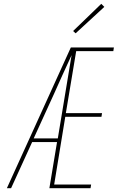

<svg xmlns="http://www.w3.org/2000/svg" viewBox="-20 -983 640 1003"><path d="M16 0 350 -735H575L572 -716H378L324 -392H513L510 -373H321L263 -19H456L453 0H238L278 -241H148L38 0ZM156 -260H282L354 -695Q330 -644 307 -592.5Q284 -541 261 -490ZM375 -809 362 -821 509 -963 525 -947Z"/></svg>

Font: Iosevka SS04 Thin Extended
Style: Italic
Weight: 100
Width: 7
Italic angle: -9°
Monospace: yes
Designer: Belleve Invis
Foundry: Belleve Invis
Version: Version 19.0.0; ttfautohint (v1.8.4)